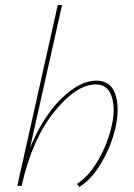

<svg xmlns="http://www.w3.org/2000/svg" viewBox="-20 -731 525 755"><path d="M358 -414Q415 -414 433 -362Q451 -310 435 -233Q419 -160 380 -93Q341 -26 292 4L283 -8Q329 -37 366.5 -102Q404 -167 419 -236Q435 -301 419.5 -350Q404 -399 357 -399Q280 -399 193 -291Q106 -183 65 0H48L207 -711H224L98 -149Q149 -273 221.5 -343.5Q294 -414 358 -414Z"/></svg>

Font: EauTest Thin
Style: Italic
Weight: 250
Italic angle: -12°
Designer: Christian Thalmann (Catharsis Fonts)
Version: Version 0.001;PS 000.001;hotconv 1.0.88;makeotf.lib2.5.64775